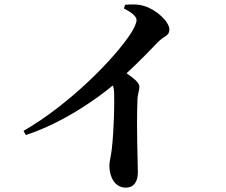

<svg xmlns="http://www.w3.org/2000/svg" viewBox="-20 -813 1040 883"><path d="M550 -774C580 -759 608 -739 608 -721C608 -708 599 -687 582 -660C508 -545 300 -333 88 -211L99 -192C275 -250 429 -362 499 -420C503 -409 505 -396 505 -381C506 -337 505 -224 494 -126C490 -93 483 -70 483 -51C483 -1 507 50 559 50C595 50 614 23 614 -20C614 -71 607 -215 612 -349C612 -378 621 -396 621 -414C621 -433 596 -452 562 -476C622 -531 672 -584 707 -620C734 -648 759 -647 759 -677C759 -713 699 -769 644 -785C614 -795 582 -793 555 -791Z"/></svg>

Font: Noto Serif CJK HK
Style: Bold
Weight: 700
Designer: Ryoko NISHIZUKA 西塚涼子 (kana & ideographs); Frank Grießhammer (Latin, Greek & Cyrillic); Wenlong ZHANG 张文龙 (bopomofo); San
Foundry: Adobe
Version: Version 2.001;hotconv 1.1.0;makeotfexe 2.6.0